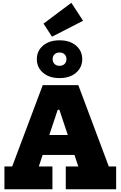

<svg xmlns="http://www.w3.org/2000/svg" viewBox="-20 -1390 886 1410"><path d="M633.5 -398.5V-252H197V-398.5ZM779 -167.5H833V0H463V-167.5H555L376.5 -702.5L464.5 -583.5H366.5L443.5 -702.5L265 -167.5H365V0H12.5V-167.5H69.5L294 -765H555ZM417 -816.5Q341.5 -816.5 296 -855.8Q250.5 -895 250.5 -955.5Q250.5 -1016 296 -1055Q341.5 -1094 417 -1094Q493 -1094 538.5 -1055Q584 -1016 584 -955.5Q584 -895 538.5 -855.8Q493 -816.5 417 -816.5ZM417 -906.5Q440 -906.5 454 -920.2Q468 -934 468 -955.5Q468 -977.5 454 -991Q440 -1004.5 417 -1004.5Q394.5 -1004.5 380.5 -991Q366.5 -977.5 366.5 -955.5Q366.5 -934 380.5 -920.2Q394.5 -906.5 417 -906.5ZM504 -1369.5 590 -1237.5 362 -1120.5 299.5 -1216.5Z"/></svg>

Font: Hepta Slab ExtraLight ExtraBold
Style: Regular
Weight: 800
Version: Version 1.102